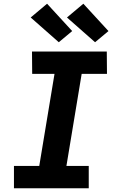

<svg xmlns="http://www.w3.org/2000/svg" viewBox="-20 -1012 640 1032"><path d="M457 0H55V-120H191L273 -615H153L152 -735H554L555 -615H419L337 -120H457ZM491 -785 340 -918 428 -992 563 -845ZM296 -785 145 -918 233 -992 368 -845Z"/></svg>

Font: Iosevka Heavy Extended
Style: Italic
Weight: 900
Width: 7
Italic angle: -9°
Monospace: yes
Designer: Belleve Invis
Foundry: Belleve Invis
Version: Version 32.5.0; ttfautohint (v1.8.4)